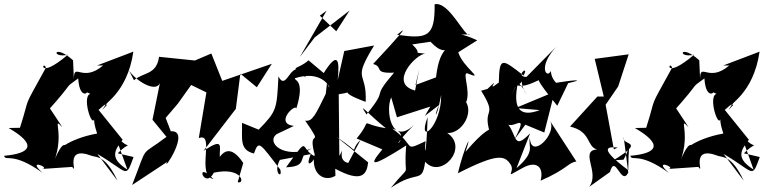

<svg xmlns="http://www.w3.org/2000/svg" viewBox="-33 -826 3712 933"><path d="M322 -533C228 -618 212 -541 297 -560C145 -432 175 -539 190 -497C69 -277 119 -377 64 -205L9 -204C145 -125 122 -81 -13 -69C-6 -39 27 -92 174 14C92 -59 215 -10 172 -5L318 -15C350 32 271 -123 412 -69C435 -60 478 -75 538 52L440 -78C592 11 576 47 616 -63L539 -81C620 -162 593 -69 518 -190L586 -2C501 -56 520 -92 563 -147L446 -292C530 -368 422 -246 487 -316C458 -318 585 -366 615 -575L439 -508H468C366 -421 326 -528 326 -441ZM406 -370C359 -357 426 -167 427 -271C420 -246 426 -216 439 -177C291 -151 224 -78 290 -114C273 -141 248 -92 215 -8C294 -168 212 -268 270 -208L196 -320C196 -304 189 -322 190 -277C346 -451 266 -385 347 -445C354 -326 416 -388 377 -383Z M1030 9C1147 -7 1157 71 1122 59L1149 -34C1089 -124 1053 -87 1035 -64C1033 -114 1057 -160 956 -93L1113 -297L1135 -468L1215 -402L1288 -516L1047 -433L994 -566L914 -532L740 -550C727 -460 663 -476 618 -436L585 -501C603 -446 744 -351 748 -442L708 -244L776 -161C642 -59 690 -134 609 73L779 -39C753 18 899 -195 797 -188L772 -253L831 -322L896 -413L970 -377L933 -155C1015 -186 918 27 1004 44C909 -54 960 101 1006 13Z M1466 -533C1409 -481 1365 -512 1454 -449C1382 -571 1364 -369 1320 -455C1312 -296 1313 -287 1224 -196L1143 -229C1145 -152 1129 -98 1201 -80C1225 -147 1228 -132 1329 -2C1342 45 1292 16 1327 -49L1477 -77C1439 16 1514 -48 1531 -150C1442 -22 1523 73 1597 28L1596 -6C1724 63 1749 24 1756 -37L1602 -161C1734 -74 1656 -88 1719 -146L1659 -34C1596 -48 1653 -136 1616 -68L1613 -368C1707 -381 1590 -387 1744 -331C1751 -487 1675 -425 1785 -605L1640 -578L1608 -437C1619 -543 1606 -575 1540 -471ZM1550 -370C1501 -270 1485 -233 1450 -240C1551 -92 1453 -221 1499 -65C1417 -105 1478 -178 1357 -13C1474 -17 1404 -71 1483 -105C1343 -51 1259 -134 1311 -174L1395 -214C1299 -226 1402 -324 1407 -299C1453 -445 1391 -434 1401 -446C1565 -498 1585 -348 1556 -423ZM1554 -774 1424 -549 1496 -644 1666 -775 1601 -674 1521 -750Z M2233 -331C2254 -386 2213 -473 2237 -470C2331 -431 2216 -498 2194 -572L2286 -630C2170 -685 2140 -650 2250 -660C2230 -633 2150 -823 2079 -805C2081 -646 2043 -636 1897 -657C1958 -710 1917 -662 1780 -515C1834 -501 1777 -468 1882 -473C1762 -333 1863 -411 1748 -270C1702 -339 1754 -273 1842 -203C1696 -227 1788 -258 1700 -153L1825 -100C1760 -22 1761 -5 1941 -119C1925 61 1976 -48 1866 87C1996 -4 2018 71 2033 -40C2109 47 2249 -108 2140 -180C2223 -173 2303 -327 2177 -371ZM2101 -316C2077 -274 2082 -218 2111 -365C2112 -207 1991 -114 2045 -257C2039 -66 2027 -66 2035 -140C1921 -86 1991 -118 1873 -201C1992 -171 1810 -48 1979 -219C1868 -114 1839 -290 1868 -353L1896 -256L2058 -308L2032 -263ZM2057 -623C2056 -634 2114 -542 2165 -603C2074 -585 2088 -385 2074 -358C2144 -522 2190 -365 2150 -474L1986 -413L2004 -489L1984 -386C1852 -421 1992 -567 2035 -565C1961 -575 2027 -557 1970 -610Z M2520 -220 2612 -182 2662 -380 2472 -301 2590 -291C2493 -254 2457 -297 2484 -425C2449 -363 2428 -320 2471 -403C2535 -442 2475 -447 2526 -366C2461 -499 2428 -363 2564 -427L2647 -465C2532 -483 2583 -428 2675 -312L2728 -422C2813 -441 2763 -439 2658 -422C2728 -393 2646 -414 2644 -481C2625 -442 2578 -498 2669 -598L2525 -452C2465 -454 2543 -516 2511 -459C2408 -539 2393 -554 2391 -425C2316 -366 2413 -469 2336 -394L2305 -385C2388 -252 2310 -309 2347 -183C2382 -148 2404 -295 2229 -88C2267 -200 2221 -107 2192 16C2390 -85 2420 -69 2448 -27C2474 11 2406 47 2505 -9C2575 -49 2611 -13 2594 52C2725 -5 2729 -37 2768 -41L2640 -238C2676 -176 2546 -47 2542 -156C2532 -112 2572 -91 2477 -9L2543 -178C2457 -91 2484 -170 2425 -236C2446 -175 2546 -303 2468 -150Z M2931 10C2957 -83 2985 81 3020 13L2998 -159C2988 -115 3111 -147 2948 -47L2997 -50C3045 -135 3021 -196 3020 1C2854 -123 2939 -111 2969 -109L2950 -100L2910 -317L2971 -406L3022 -562L2857 -540L2901 -357H2870L2737 -211C2841 -187 2817 -113 2868 -100C2781 -93 2884 12 2830 82Z M3365 -533C3271 -618 3255 -541 3340 -560C3188 -432 3218 -539 3233 -497C3112 -277 3162 -377 3107 -205L3052 -204C3188 -125 3165 -81 3030 -69C3037 -39 3070 -92 3217 14C3135 -59 3258 -10 3215 -5L3361 -15C3393 32 3314 -123 3455 -69C3478 -60 3521 -75 3581 52L3483 -78C3635 11 3619 47 3659 -63L3582 -81C3663 -162 3636 -69 3561 -190L3629 -2C3544 -56 3563 -92 3606 -147L3489 -292C3573 -368 3465 -246 3530 -316C3501 -318 3628 -366 3658 -575L3482 -508H3511C3409 -421 3369 -528 3369 -441ZM3449 -370C3402 -357 3469 -167 3470 -271C3463 -246 3469 -216 3482 -177C3334 -151 3267 -78 3333 -114C3316 -141 3291 -92 3258 -8C3337 -168 3255 -268 3313 -208L3239 -320C3239 -304 3232 -322 3233 -277C3389 -451 3309 -385 3390 -445C3397 -326 3459 -388 3420 -383Z"/></svg>

Font: Asimov Silicon
Style: Regular
Weight: 400
Designer: Google
Version: Version 2.000980; 2014